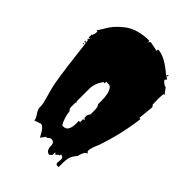

<svg xmlns="http://www.w3.org/2000/svg" viewBox="-236 -840 1018 1018"><g transform="rotate(45 273.0 -331.0)"><path d="M219.2 35.6Q190.9 -21 170.9 -21Q169.9 -21 133.8 -7.8Q132.8 -22.5 118.4 -42.7Q104 -63 104 -83H105Q105 -100.6 95.2 -133.8Q85.4 -167 78.6 -193.8Q71.8 -220.7 63.2 -278.3Q54.7 -335.9 46.6 -405.5Q38.6 -475.1 32.7 -512.7L29.3 -510.7L25.9 -511.7L35.6 -523.4H25.9V-535.6H27.3L25.9 -546.9L30.3 -545.9Q36.6 -559.6 36.6 -572.3L35.6 -580.1H26.4Q33.2 -582.5 49.8 -611.8Q66.4 -641.1 85 -661.4Q103.5 -681.6 126.5 -698.7Q179.7 -738.3 266.6 -738.3V-727.5L275.9 -738.3L331.1 -727.5V-738.3Q381.3 -738.3 458 -671.4L467.8 -682.1L468.8 -673.3L460 -671.4L478 -659.2L468.8 -648.9Q471.7 -642.6 481.9 -634.3Q492.2 -626 498.5 -626H500.5L526.4 -591.8H519.5Q516.6 -579.1 516.6 -551.3Q516.6 -523.4 517.6 -511.7L526.4 -501L517.6 -411.1H526.4Q510.7 -285.2 468.8 -162.1Q466.8 -156.7 460.4 -141.6Q448.2 -111.8 448.2 -93.8L458 -83Q447.3 -83 439.5 -67.6Q431.6 -52.2 429.2 -37.6Q410.6 -16.1 405 1Q399.4 18.1 399.4 44.4V75.7H389.6Q377.9 75.7 377.9 62.5L380.4 37.1Q380.4 21 360.8 18.6V29.3L354.5 28.3L340.8 42L331.1 32.2V53.2L317.4 65.4Q302.7 62.5 296.6 51Q290.5 39.6 291 27.8Q292.5 -2.9 266.6 -2.9Q260.3 -2.9 252.7 3.9Q245.1 10.7 243.4 10.7Q241.7 10.7 239.7 7.8ZM266.6 -93.8Q302.2 -93.8 302.2 -157.2Q302.2 -168 301.3 -173.3H311.5V-196.3H321.3L311.5 -207V-219.2Q311.5 -230 321.3 -240.7V-275.4Q321.3 -297.9 311.5 -308.6V-333.5Q311.5 -389.6 293.5 -413.1Q285.6 -422.9 274.9 -422.9H257.8V-411.1H248.5Q220.7 -372.1 220.7 -331.5V-240.7Q220.7 -234.4 226.6 -229.5H220.7V-196.3Q220.7 -183.6 231.9 -173.3Q231.9 -156.2 240 -131.3Q248 -106.4 257.8 -93.8ZM35.6 -489.7H25.9V-501ZM35.6 -479H25.9L27.3 -484.4Z"/></g></svg>

Font: Butcherman
Style: Regular
Weight: 400
Version: Version 001.003